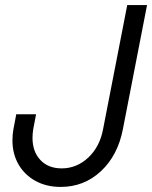

<svg xmlns="http://www.w3.org/2000/svg" viewBox="-20 -720 599 756"><path d="M29 -167Q29 -192 33 -212L44 -270H122L111 -212Q108 -194 108 -177Q108 -123 139 -90Q170 -57 223 -57Q282 -57 327.5 -99.5Q373 -142 386 -212L481 -700H559L464 -212Q444 -108 377.5 -46Q311 16 219 16Q163 16 120 -7.5Q77 -31 53 -72.5Q29 -114 29 -167Z"/></svg>

Font: MedMera Sans
Style: Italic
Weight: 400
Italic angle: -11°
Designer: Kasper Nordkvist
Foundry: UNCUT.wtf
Version: Version 1.300